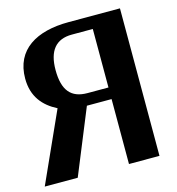

<svg xmlns="http://www.w3.org/2000/svg" viewBox="-120 -802 822 894"><g transform="rotate(-15 291.0 -355.5)"><path d="M-14 0H145L273 -313H392V0H539V-711H291C137 -711 28 -649 28 -509C28 -422 73 -370 138 -337ZM175 -511C175 -604 214 -651 291 -651H392V-369H291C213 -369 175 -412 175 -511Z"/></g></svg>

Font: Aerodynamic
Style: Regular
Weight: 500
Designer: Google
Version: Version 2.000980; 2014